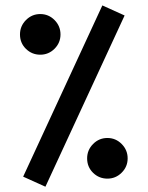

<svg xmlns="http://www.w3.org/2000/svg" viewBox="-20 -688 544 708"><path d="M357.4 -668 439.5 -630.9 147.5 0.5 65.4 -36.6ZM53.7 -561Q53.7 -591.8 75.7 -614Q97.7 -636.2 128.4 -636.2Q159.2 -636.2 181.2 -614Q203.1 -591.8 203.1 -561Q203.1 -530.3 181.2 -508.3Q159.2 -486.3 128.4 -486.3Q97.7 -486.3 75.7 -507.8Q53.7 -529.3 53.7 -561ZM301.3 -104Q301.3 -134.8 323.2 -157Q345.2 -179.2 376 -179.2Q406.7 -179.2 428.7 -157Q450.7 -134.8 450.7 -104Q450.7 -73.2 428.7 -51.3Q406.7 -29.3 376 -29.3Q345.2 -29.3 323.2 -50.8Q301.3 -72.3 301.3 -104Z"/></svg>

Font: Vazir Medium FD
Style: Medium-FD
Weight: 500
Designer: Saber Rastikerdar
Foundry: Saber Rastikerdar
Version: Version 30.0.0